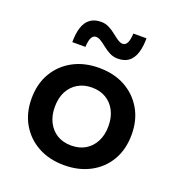

<svg xmlns="http://www.w3.org/2000/svg" viewBox="-127 -793 844 909"><g transform="rotate(20 295.0 -339.0)"><path d="M295 10Q221 10 164.5 -20.5Q108 -51 75.5 -106Q43 -161 43 -235Q43 -309 75.5 -364Q108 -419 164.5 -449.5Q221 -480 295 -480Q370 -480 426 -449.5Q482 -419 514.5 -364Q547 -309 547 -235Q547 -161 515 -106Q483 -51 426 -20.5Q369 10 295 10ZM295 -89Q336 -89 366 -107Q396 -125 413 -158Q430 -191 430 -235Q430 -280 413 -312.5Q396 -345 366 -363Q336 -381 295 -381Q255 -381 224.5 -363Q194 -345 177 -312.5Q160 -280 160 -235Q160 -191 177 -158Q194 -125 224 -107Q254 -89 295 -89ZM133 -551Q133 -595 143 -625.5Q153 -656 174.5 -672Q196 -688 229 -688Q251 -688 269.5 -678.5Q288 -669 303.5 -656.5Q319 -644 333 -634.5Q347 -625 359 -625Q373 -625 381 -639.5Q389 -654 391 -688H457Q457 -645 447 -614Q437 -583 416 -567Q395 -551 361 -551Q339 -551 320.5 -560.5Q302 -570 286.5 -582.5Q271 -595 257 -604Q243 -613 231 -613Q217 -613 209 -599Q201 -585 199 -551Z"/></g></svg>

Font: Gantari SemiBold
Style: Regular
Weight: 600
Designer: Anugrah Pasau
Foundry: Lafontype
Version: Version 1.000; ttfautohint (v1.8.3)